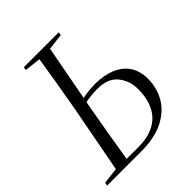

<svg xmlns="http://www.w3.org/2000/svg" viewBox="-188 -786 902 902"><g transform="rotate(-45 262.5 -335.0)"><path d="M128 0 132 -24H234Q282 -24 318 -37Q354 -50 378 -75Q402 -100 414 -136Q426 -172 426 -218Q426 -273 393.5 -313.5Q361 -354 290 -354Q259 -354 233.5 -350Q208 -346 176 -338L181 -362Q216 -370 242.5 -374Q269 -378 299 -378Q358 -378 401.5 -360Q445 -342 469 -306.5Q493 -271 493 -220Q493 -158 463.5 -108Q434 -58 375 -29Q316 0 226 0ZM81 0 149 -359Q163 -436 176 -514.5Q189 -593 201 -670H272L204 -308Q190 -231 177 -154Q164 -77 152 0ZM116 -654 119 -670H351L348 -654L247 -642H221ZM2 0 5 -16 105 -28H130V0Z"/></g></svg>

Font: Source Serif 4 60pt
Style: Italic
Weight: 400
Italic angle: -12°
Version: Version 4.004;hotconv 1.0.116;makeotfexe 2.5.65601